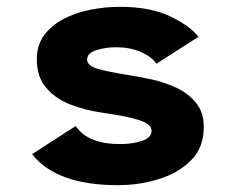

<svg xmlns="http://www.w3.org/2000/svg" viewBox="-20 -532 690 563"><path d="M325.5 11Q145.5 11 74 -80L202 -162.5Q220.5 -135 253.8 -122.2Q287 -109.5 331 -109.5Q368.5 -109.5 396.5 -119Q424.5 -128.5 424.5 -148.5Q424.5 -168 388.2 -179.8Q352 -191.5 280 -201.5Q231 -208.5 187.2 -225.2Q143.5 -242 115.8 -274Q88 -306 88 -358.5Q88 -399 109 -428Q130 -457 165.2 -475.8Q200.5 -494.5 243.8 -503.2Q287 -512 331.5 -512Q421 -512 479.5 -483.8Q538 -455.5 562 -424L438.5 -345Q425.5 -365.5 393 -379.5Q360.5 -393.5 321.5 -393.5Q290 -393.5 262.8 -385Q235.5 -376.5 235.5 -357.5Q235.5 -339 267.2 -330Q299 -321 353 -312.5Q386.5 -307.5 425.2 -299Q464 -290.5 498.5 -274Q533 -257.5 555.2 -230Q577.5 -202.5 577.5 -159Q577.5 -100 540.8 -62.5Q504 -25 446.2 -7Q388.5 11 325.5 11Z"/></svg>

Font: Trispace
Style: Bold
Weight: 700
Designer: Tyler Finck
Foundry: Etcetera Type Company
Version: Version 1.210; ttfautohint (v1.8.3)